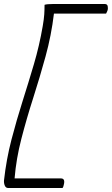

<svg xmlns="http://www.w3.org/2000/svg" viewBox="-22 -780 560 961"><path d="M291 161H19Q7 161 2 149Q-3 137 -2 123Q10 16 35.5 -81.5Q61 -179 90.5 -272Q120 -365 147.5 -458Q175 -551 192 -650Q198 -685 199.5 -708Q201 -731 201 -756Q214 -760 245 -760H502Q515 -760 517 -749Q519 -738 517 -730Q514 -721 509 -712H248Q235 -603 206 -497.5Q177 -392 144 -289Q111 -186 85 -85.5Q59 15 51 113H283Q306 113 297 146Q296 152 294.5 155Q293 158 291 161Z"/></svg>

Font: Recursive Sn Csl St Lt
Style: Italic
Weight: 300
Italic angle: -15°
Version: Version 1.079;hotconv 1.0.112;makeotfexe 2.5.65598; ttfautoh